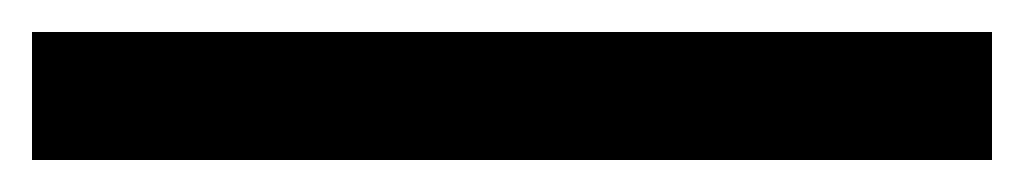

<svg xmlns="http://www.w3.org/2000/svg" viewBox="-60 44 640 120"><path d="M0 144H-40V64H0H520H560V144H520Z"/></svg>

Font: Nordica Plus
Style: NordicaClassicLight
Weight: 300
Version: Version 1.01